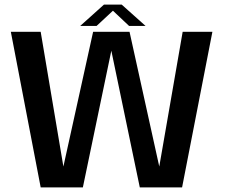

<svg xmlns="http://www.w3.org/2000/svg" viewBox="-20 -813 980 833"><path d="M156.5 0H339.5L463 -593L586.5 0H770L901.5 -675H772.5L671 -90.5L542 -675H384L255 -90.5L156.5 -675H27ZM328 -700.5H399L470 -766.5L540 -700.5H611.5L508 -793H431Z"/></svg>

Font: Anybody Medium
Style: Regular
Weight: 500
Designer: Tyler Finck
Foundry: Etcetera Type Company
Version: Version 1.110